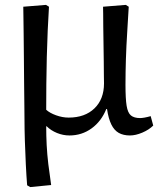

<svg xmlns="http://www.w3.org/2000/svg" viewBox="-20 -534 655 777"><path d="M102.1 223.1 89.8 215.8Q86.9 179.7 84.5 131.8Q82 84 80.6 34.9Q79.1 -14.2 79.1 -50.8Q79.1 -67.9 78.6 -106Q78.1 -144 77.6 -194.6Q77.1 -245.1 76.7 -298.1Q76.2 -351.1 75.7 -397Q75.2 -442.9 74.7 -472.9Q74.2 -502.9 74.2 -506.8L166 -514.2L178.2 -506.8Q175.3 -462.9 173.1 -410.9Q170.9 -358.9 169.4 -303.5Q168 -248 167.5 -193.6Q167 -139.2 167 -89.8Q181.2 -76.7 207 -67.4Q232.9 -58.1 257.8 -58.1Q323.7 -58.1 362.3 -95.5Q400.9 -132.8 400.9 -196.8Q400.9 -204.6 400.4 -228.8Q399.9 -252.9 399.9 -286.4Q399.9 -319.8 398.9 -356.4Q397.9 -393.1 397.9 -425.5Q397.9 -458 397.5 -480Q397 -502 397 -506.8L488.8 -514.2L501 -506.8Q498 -456.1 495.6 -417.5Q493.2 -378.9 491.7 -348.9Q490.2 -318.8 489.5 -293.5Q488.8 -268.1 488.3 -243.7Q487.8 -219.2 487.8 -190.9Q487.8 -134.8 492.4 -106Q497.1 -77.1 510 -66.7Q522.9 -56.2 546.9 -56.2Q553.7 -56.2 564.9 -58.1Q576.2 -60.1 589.8 -64L600.1 -25.9Q583 -8.8 555.9 2.7Q528.8 14.2 505.9 14.2Q479 14.2 460.4 3.7Q441.9 -6.8 430.4 -30.5Q418.9 -54.2 413.1 -92.8H410.2Q390.1 -43 350.6 -14.4Q311 14.2 261.2 14.2Q235.4 14.2 210.7 4.2Q186 -5.9 168.9 -22.9H167Q167 16.1 168.9 53.5Q170.9 90.8 175.5 129.9Q180.2 168.9 187 214.8Z"/></svg>

Font: Literata
Style: Regular
Weight: 400
Designer: Latin by Veronika Burian and Jose Scaglione. Greek by Irene Vlachou. Cyrillic by Vera Evstafieva.
Foundry: TypeTogether
Version: Version 3.002